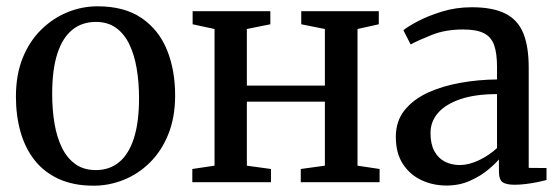

<svg xmlns="http://www.w3.org/2000/svg" viewBox="-20 -578 1774 609"><path d="M30.5 -271.5Q30.5 -341 52 -394.2Q73.5 -447.5 110.8 -484Q148 -520.5 194 -539.2Q240 -558 289.5 -558Q375 -558 429.5 -520.5Q484 -483 509.8 -419.2Q535.5 -355.5 535.5 -275.5Q535.5 -206 514 -152.5Q492.5 -99 455.5 -62.5Q418.5 -26 372.2 -7.5Q326 11 277 11Q213 11 166.2 -10.5Q119.5 -32 89.5 -70.2Q59.5 -108.5 45 -160Q30.5 -211.5 30.5 -271.5ZM284 -38.5Q327.5 -38.5 358 -63.8Q388.5 -89 404.8 -139.8Q421 -190.5 421 -266.5Q421 -317 413.5 -361Q406 -405 390 -438Q374 -471 347.8 -489.8Q321.5 -508.5 284 -508.5Q240 -508.5 209 -483.2Q178 -458 161.8 -407.5Q145.5 -357 145.5 -280Q145.5 -229.5 153 -185.5Q160.5 -141.5 177 -108.5Q193.5 -75.5 219.8 -57Q246 -38.5 284 -38.5Z M590 0V-42L660.5 -52.5V-486L591 -501V-542.5H837.5V-501L763 -486V-306.5H1010.5V-486L935.5 -501V-542.5H1181.5V-501L1114 -486V-52.5L1184 -42V0H934V-42L1010.5 -52.5V-255.5H763V-52.5L839.5 -42V0Z M1396 10.5Q1353.5 10.5 1317 -6.5Q1280.5 -23.5 1258 -57.8Q1235.5 -92 1235.5 -144Q1235.5 -193.5 1263 -228Q1290.5 -262.5 1336.5 -283.8Q1382.5 -305 1439.8 -315.2Q1497 -325.5 1556.5 -326V-366Q1556.5 -408.5 1547.5 -434.5Q1538.5 -460.5 1515.2 -472.5Q1492 -484.5 1449 -484.5Q1393 -484.5 1350.2 -467.5Q1307.5 -450.5 1282.5 -437L1259.5 -482Q1271.5 -492.5 1303.8 -509.8Q1336 -527 1381 -541Q1426 -555 1476.5 -555Q1543 -555 1582.8 -535Q1622.5 -515 1639.8 -472.8Q1657 -430.5 1657 -363.5V-45.5L1713.5 -45V-7Q1702.5 -4 1685.5 -0.5Q1668.5 3 1649 5.5Q1629.5 8 1612.5 8Q1586 8 1574.2 0Q1562.5 -8 1562.5 -36.5V-72.5Q1551 -58.5 1527.5 -39Q1504 -19.5 1470.5 -4.5Q1437 10.5 1396 10.5ZM1438.5 -54.5Q1467 -54.5 1499.2 -69.8Q1531.5 -85 1556.5 -108.5V-279.5Q1487.5 -279.5 1440.5 -263.5Q1393.5 -247.5 1369.5 -220Q1345.5 -192.5 1345.5 -156Q1345.5 -121 1357.8 -98.5Q1370 -76 1391.2 -65.2Q1412.5 -54.5 1438.5 -54.5Z"/></svg>

Font: Merriweather 48pt
Style: Regular
Weight: 400
Version: Version 2.100